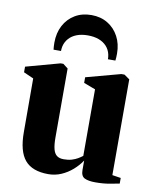

<svg xmlns="http://www.w3.org/2000/svg" viewBox="-87 -848 751 925"><g transform="rotate(10 288.0 -385.5)"><path d="M442.5 9.5Q409.5 9.5 390.8 0.8Q372 -8 372 -38V-84.5Q355.5 -59.5 330.8 -37.8Q306 -16 276 -3Q246 10 212.5 10Q134 10 98 -32.8Q62 -75.5 62 -169L61.5 -431.5L13 -453V-480.5L179 -526H192.5L216.5 -507.5V-169.5Q216.5 -135.5 221.8 -114.2Q227 -93 239.5 -83.2Q252 -73.5 273.5 -73.5Q296 -73.5 312.5 -78.5Q329 -83.5 341.8 -91Q354.5 -98.5 364 -106V-431.5L307 -453V-480.5L476 -526H491.5L518 -507.5V-39L560 -32.5V-5Q541.5 -1.5 511.8 4Q482 9.5 442.5 9.5ZM285.5 -781Q331 -781 365.2 -760.2Q399.5 -739.5 419 -703Q438.5 -666.5 438.5 -619.5Q438.5 -609 438 -601Q437.5 -593 436.5 -585H400Q400 -590 399.5 -596Q399 -602 397.5 -608.5Q392.5 -631 377.5 -647.5Q362.5 -664 339.2 -672.8Q316 -681.5 285.5 -681.5Q255 -681.5 231.8 -672.8Q208.5 -664 193.5 -647.5Q178.5 -631 173 -608.5Q171.5 -602 171 -596Q170.5 -590 170.5 -585H134Q133 -593 132.5 -601Q132 -609 132 -619.5Q132 -666.5 151.2 -703Q170.5 -739.5 205 -760.2Q239.5 -781 285.5 -781Z"/></g></svg>

Font: Merriweather 120pt ExtraBold
Style: Regular
Weight: 800
Version: Version 2.100